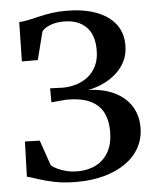

<svg xmlns="http://www.w3.org/2000/svg" viewBox="-54 -796 687 853"><g transform="rotate(-5 289.5 -370.0)"><path d="M254.5 10.5Q198.5 10.5 155.8 1.8Q113 -7 83 -17.2Q53 -27.5 35 -32L40 -188.5L106 -186.5L145 -73.5Q156 -63.5 174.2 -55Q192.5 -46.5 215.2 -41.2Q238 -36 261.5 -36Q309 -36 345 -54.8Q381 -73.5 401 -110.2Q421 -147 421 -201.5Q421 -248.5 403.8 -283.5Q386.5 -318.5 347 -338Q307.5 -357.5 241 -357.5L172.5 -351.5L172 -414L229 -412Q258.5 -412 287.5 -420.5Q316.5 -429 340.2 -447.2Q364 -465.5 378.5 -494.8Q393 -524 393 -565.5Q393 -635 357 -669.8Q321 -704.5 258.5 -704.5Q221 -704.5 194.5 -693Q168 -681.5 160 -668L128.5 -544H57.5L61 -719Q83 -720.5 105 -725.2Q127 -730 151.8 -736Q176.5 -742 206.2 -746.5Q236 -751 273 -751Q349 -751 405 -730.5Q461 -710 491.5 -671Q522 -632 522 -576Q522 -534.5 505.2 -502.5Q488.5 -470.5 461.2 -447.8Q434 -425 402.2 -411.2Q370.5 -397.5 340 -392Q409 -389.5 457.5 -365.5Q506 -341.5 531.5 -300.8Q557 -260 557 -207.5Q557 -157 534.8 -116.5Q512.5 -76 471.8 -47.8Q431 -19.5 375.8 -4.5Q320.5 10.5 254.5 10.5Z"/></g></svg>

Font: Merriweather 60pt SemiBold
Style: Regular
Weight: 600
Version: Version 2.100